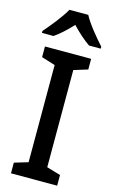

<svg xmlns="http://www.w3.org/2000/svg" viewBox="-141 -992 613 1044"><g transform="rotate(15 166.0 -470.5)"><path d="M219 -941H113C89 -897 37 -833 1 -792V-781H66C97 -802 132 -834 165 -870C199 -834 234 -803 266 -781H332V-792C296 -832 242 -896 219 -941ZM296 0V-60L218 -83V-630L296 -654V-714H36V-654L113 -630V-83L36 -60V0Z"/></g></svg>

Font: Noto Sans SemiCondensed Medium
Style: Regular
Weight: 500
Width: 4
Designer: Monotype Design Team
Foundry: Monotype Imaging Inc.
Version: Version 2.013